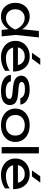

<svg xmlns="http://www.w3.org/2000/svg" viewBox="1539 -2378 853 3971"><g transform="rotate(90 1965.5 -392.5)"><path d="M599 0 577 -215 606 -282 578 -359 620 -770H754L703 -291L732 0ZM637 -283Q618 -194 574 -127Q530 -60 465.5 -23Q401 14 322 14Q239 14 175 -23.5Q111 -61 75 -128Q39 -195 39 -283Q39 -372 75 -438.5Q111 -505 175 -542.5Q239 -580 322 -580Q401 -580 465.5 -543Q530 -506 574.5 -439.5Q619 -373 637 -283ZM171 -283Q171 -226 194.5 -182.5Q218 -139 259 -114.5Q300 -90 353 -90Q407 -90 453 -114.5Q499 -139 534.5 -182.5Q570 -226 591 -283Q570 -340 534.5 -383.5Q499 -427 453 -451.5Q407 -476 353 -476Q300 -476 259 -451.5Q218 -427 194.5 -383.5Q171 -340 171 -283Z M1166 14Q1067 14 990 -23.5Q913 -61 869 -128Q825 -195 825 -284Q825 -372 866.5 -438.5Q908 -505 981.5 -542.5Q1055 -580 1150 -580Q1245 -580 1314.5 -537.5Q1384 -495 1422 -418Q1460 -341 1460 -237H927V-336H1395L1330 -299Q1327 -355 1303.5 -395Q1280 -435 1240.5 -456.5Q1201 -478 1147 -478Q1090 -478 1047.5 -455Q1005 -432 981 -390.5Q957 -349 957 -292Q957 -229 985.5 -183Q1014 -137 1066.5 -112.5Q1119 -88 1191 -88Q1256 -88 1324 -108.5Q1392 -129 1444 -166V-72Q1392 -32 1317.5 -9Q1243 14 1166 14ZM1193 -799H1323L1196 -627H1071Z M2153 -172Q2153 -115 2121 -73Q2089 -31 2024 -8.5Q1959 14 1861 14Q1760 14 1686 -11.5Q1612 -37 1571.5 -83.5Q1531 -130 1528 -191H1660Q1666 -159 1692.5 -134.5Q1719 -110 1762.5 -97Q1806 -84 1862 -84Q1943 -84 1984 -103.5Q2025 -123 2025 -163Q2025 -190 1997.5 -204Q1970 -218 1894 -225L1783 -235Q1693 -243 1641 -267.5Q1589 -292 1567 -327.5Q1545 -363 1545 -403Q1545 -461 1581 -500Q1617 -539 1681 -559.5Q1745 -580 1830 -580Q1918 -580 1987 -555.5Q2056 -531 2097 -487.5Q2138 -444 2143 -387H2011Q2007 -410 1987.5 -431.5Q1968 -453 1928.5 -467.5Q1889 -482 1823 -482Q1753 -482 1713.5 -464Q1674 -446 1674 -411Q1674 -389 1698 -373.5Q1722 -358 1787 -352L1930 -339Q2016 -331 2064.5 -308.5Q2113 -286 2133 -251Q2153 -216 2153 -172Z M2571 14Q2468 14 2390.5 -23.5Q2313 -61 2269.5 -128Q2226 -195 2226 -283Q2226 -372 2269.5 -438.5Q2313 -505 2390.5 -542.5Q2468 -580 2571 -580Q2674 -580 2751.5 -542.5Q2829 -505 2872.5 -438.5Q2916 -372 2916 -283Q2916 -195 2872.5 -128Q2829 -61 2751.5 -23.5Q2674 14 2571 14ZM2571 -88Q2637 -88 2684.5 -112Q2732 -136 2758 -179.5Q2784 -223 2784 -283Q2784 -343 2758 -386.5Q2732 -430 2684.5 -454Q2637 -478 2571 -478Q2506 -478 2458 -454Q2410 -430 2384 -386.5Q2358 -343 2358 -283Q2358 -223 2384 -179.5Q2410 -136 2458 -112Q2506 -88 2571 -88Z M3022 -770H3152V0H3022Z M3599 14Q3500 14 3423 -23.5Q3346 -61 3302 -128Q3258 -195 3258 -284Q3258 -372 3299.5 -438.5Q3341 -505 3414.5 -542.5Q3488 -580 3583 -580Q3678 -580 3747.5 -537.5Q3817 -495 3855 -418Q3893 -341 3893 -237H3360V-336H3828L3763 -299Q3760 -355 3736.5 -395Q3713 -435 3673.5 -456.5Q3634 -478 3580 -478Q3523 -478 3480.5 -455Q3438 -432 3414 -390.5Q3390 -349 3390 -292Q3390 -229 3418.5 -183Q3447 -137 3499.5 -112.5Q3552 -88 3624 -88Q3689 -88 3757 -108.5Q3825 -129 3877 -166V-72Q3825 -32 3750.5 -9Q3676 14 3599 14ZM3626 -799H3756L3629 -627H3504Z"/></g></svg>

Font: Unbounded
Style: Regular
Weight: 400
Designer: Luke Prowse, Jean-Baptiste Morizot, Fátima Lázaro, Florian Runge
Foundry: NaN
Version: Version 1.701;gftools[0.9.28.dev5+ged2979d]